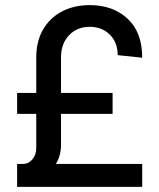

<svg xmlns="http://www.w3.org/2000/svg" viewBox="-20 -732 622 752"><path d="M47 0V-90H71Q92 -90 107 -108Q122 -126 122 -152V-286H47V-368H122V-507Q122 -570 148.5 -616Q175 -662 222.5 -687Q270 -712 332 -712Q422 -712 479.5 -659Q537 -606 537 -506L441 -516Q441 -566 410 -596.5Q379 -627 331 -627Q282 -627 250.5 -594Q219 -561 219 -507V-368H421V-286H219V-165Q219 -123 199 -90H537V0Z"/></svg>

Font: Figtree Medium
Style: Regular
Weight: 500
Designer: Erik Kennedy
Foundry: Erik Kennedy
Version: Version 2.001; ttfautohint (v1.8.4.7-5d5b);gftools[0.9.27]